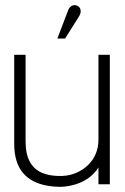

<svg xmlns="http://www.w3.org/2000/svg" viewBox="-20 -713 485 743"><path d="M286 -650Q291 -658 292 -665Q293 -672 290.5 -679Q288 -686 280 -690Q273 -694 266 -693Q259 -692 253 -687Q247 -682 244 -674L202 -564H232ZM361 -65V0H405V-501H361V-172Q361 -144 351 -119Q341 -94 321.5 -75Q302 -56 276 -44.5Q250 -33 218 -32Q174 -31 143 -44Q112 -57 95.5 -87Q79 -117 79 -166V-501H35V-157Q35 -119 44 -90.5Q53 -62 70 -42.5Q87 -23 110 -11.5Q133 0 160 5Q187 10 216 10Q244 9 272 0.5Q300 -8 323 -24.5Q346 -41 361 -65Z"/></svg>

Font: Advent Pro Light
Style: Regular
Weight: 300
Version: Version 3.000